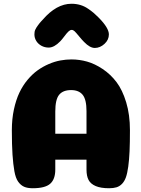

<svg xmlns="http://www.w3.org/2000/svg" viewBox="-20 -1001 752 1021"><path d="M358 -522Q315 -522 294.5 -497Q274 -472 274 -408V-290H440V-410Q440 -472 419.5 -497Q399 -522 358 -522ZM440 -152H274V-99Q274 -48 247 -24Q220 0 154 0Q126 0 108 -8Q90 -16 76.5 -35Q63 -54 56.5 -90.5Q50 -127 46.5 -178.5Q43 -230 43 -309Q43 -368 54 -419Q65 -470 83 -508Q101 -546 126.5 -576.5Q152 -607 180 -627Q208 -647 239.5 -660.5Q271 -674 301 -679.5Q331 -685 360 -685Q402 -685 443 -673.5Q484 -662 526 -634Q568 -606 599.5 -564.5Q631 -523 651 -457Q671 -391 671 -309Q671 -243 669 -197Q667 -151 662 -115Q657 -79 649.5 -58Q642 -37 629 -23.5Q616 -10 599.5 -5Q583 0 560 0Q516 0 489 -11.5Q462 -23 451 -44Q440 -65 440 -99ZM506 -906Q559 -852 559 -818Q559 -789 535.5 -767.5Q512 -746 484 -746Q458 -746 427 -778Q415 -790 399.5 -809Q384 -828 376.5 -835Q369 -842 361 -842Q353 -842 344 -833.5Q335 -825 322 -807.5Q309 -790 300 -781Q268 -748 239 -748Q218 -748 200.5 -757.5Q183 -767 173 -783Q163 -799 163 -818Q163 -825 164 -831.5Q165 -838 168 -844Q171 -850 174 -855Q177 -860 182 -866.5Q187 -873 189.5 -876.5Q192 -880 198 -886.5Q204 -893 207 -896Q280 -981 360 -981Q385 -981 407 -974.5Q429 -968 448.5 -954.5Q468 -941 478.5 -932Q489 -923 506 -906Z"/></svg>

Font: Coiny 2.0
Style: Regular
Weight: 400
Version: Version 1.001 July 11, 2018